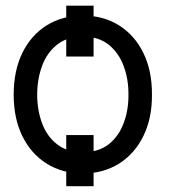

<svg xmlns="http://www.w3.org/2000/svg" viewBox="-20 -601 613 678"><path d="M310.5 -581.1V-401.4H213.9V-581.1ZM310.5 -124V56.6H213.9V-124ZM272.5 11.7Q199.7 11.2 144.5 -23.4Q89.4 -58.1 58.8 -120.6Q28.3 -183.1 28.3 -266.6Q28.3 -351.1 58.8 -413.8Q89.4 -476.6 144.5 -511.2Q199.7 -545.9 272.5 -545.9Q345.7 -545.9 400.6 -511.2Q455.6 -476.6 486.3 -413.8Q517.1 -351.1 516.6 -266.6Q517.1 -183.1 486.3 -120.6Q455.6 -58.1 400.6 -23.4Q345.7 11.2 272.5 11.7ZM272.5 -63.5Q328.1 -63.5 363.8 -91.6Q399.4 -119.6 416.7 -166.3Q434.1 -212.9 433.6 -266.6Q434.1 -320.8 416.7 -367.7Q399.4 -414.6 363.8 -443.1Q328.1 -471.7 272.5 -471.7Q217.3 -471.7 181.4 -443.1Q145.5 -414.6 128.4 -367.7Q111.3 -320.8 111.3 -266.6Q111.3 -212.9 128.4 -166.3Q145.5 -119.6 181.4 -91.6Q217.3 -63.5 272.5 -63.5Z"/></svg>

Font: Inter Display V
Style: Regular
Weight: 400
Designer: Rasmus Andersson
Foundry: rsms
Version: Version 3.015;git-src